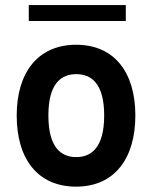

<svg xmlns="http://www.w3.org/2000/svg" viewBox="-20 -711 580 746"><path d="M91.8 -691.4V-629.4H468.8V-691.4ZM168 -262.2C168 -389.6 219.7 -422.9 276.4 -422.9C332.5 -422.9 384.8 -389.6 384.8 -262.2C384.8 -134.8 332.5 -100.6 276.4 -100.6C219.7 -100.6 168 -134.8 168 -262.2ZM44.9 -262.2C44.9 -92.3 127.4 14.2 275.9 14.2C424.8 14.2 505.9 -95.2 505.9 -262.2C505.9 -429.2 424.8 -537.1 275.9 -537.1C127.4 -537.1 44.9 -429.2 44.9 -262.2Z"/></svg>

Font: Tuffy
Style: Bold
Weight: 700
Designer: Thatcher Ulrich, Karoly Barta, Michael Everson
Version: Version 001.270